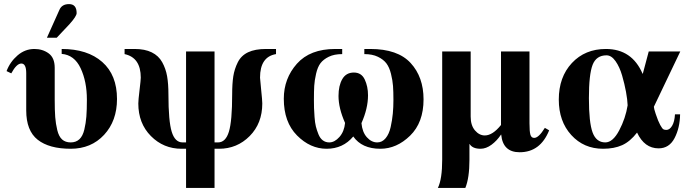

<svg xmlns="http://www.w3.org/2000/svg" viewBox="-20 -712 3366 937"><path d="M209 -528 270 -664Q282 -692 317 -692Q354 -692 354 -648Q354 -633 320 -595L257 -528ZM281 -449V-473Q407 -473 479 -409.5Q551 -346 551 -229Q551 -122 488 -54Q425 14 325 14Q220 14 164 -30Q108 -74 108 -173V-355Q108 -402 84 -402Q61 -402 35 -354L12 -365Q29 -410 65.5 -441.5Q102 -473 148 -473Q188 -473 217.5 -451.5Q247 -430 247 -381V-225Q247 -173 249.5 -140.5Q252 -108 259.5 -77Q267 -46 283 -31.5Q299 -17 325 -17Q351 -17 367.5 -32.5Q384 -48 391.5 -79.5Q399 -111 401.5 -143.5Q404 -176 404 -226Q404 -314 373.5 -379Q343 -444 281 -449Z M888 -461H1027V-17H1044Q1081 -17 1097 -69Q1113 -121 1113 -251Q1113 -304 1118.5 -339.5Q1124 -375 1140.5 -408Q1157 -441 1191 -457Q1225 -473 1278 -473H1327V-448Q1249 -435 1249 -333Q1249 -326 1254.5 -274Q1260 -222 1260 -207Q1260 -110 1198.5 -48Q1137 14 1049 14H1027V205H888V14H866Q778 14 716.5 -48Q655 -110 655 -207Q655 -223 661 -272.5Q667 -322 667 -333Q667 -431 588 -448V-473H637Q687 -473 720.5 -456.5Q754 -440 771.5 -408.5Q789 -377 795.5 -340Q802 -303 802 -251Q802 -121 818 -69Q834 -17 871 -17H888Z M1758 -448V-473H1787Q1921 -473 1984 -404.5Q2047 -336 2047 -227Q2047 -114 1981.5 -50Q1916 14 1836 14Q1746 14 1704 -46Q1654 14 1574 14Q1494 14 1429.5 -51Q1365 -116 1365 -230Q1365 -329 1429 -401Q1493 -473 1616 -473H1650V-448Q1611 -448 1584.5 -435Q1558 -422 1544 -403.5Q1530 -385 1522.5 -352Q1515 -319 1513.5 -293Q1512 -267 1512 -224Q1512 -200 1512.5 -185Q1513 -170 1515 -141.5Q1517 -113 1521.5 -95Q1526 -77 1534 -57Q1542 -37 1555.5 -27Q1569 -17 1587 -17Q1613 -17 1636.5 -43.5Q1660 -70 1664 -112Q1632 -184 1632 -244Q1632 -294 1650.5 -326Q1669 -358 1707 -358Q1744 -358 1760 -324Q1776 -290 1776 -247Q1776 -183 1744 -111Q1748 -67 1770.5 -42Q1793 -17 1821 -17Q1845 -17 1862 -37.5Q1879 -58 1886.5 -92Q1894 -126 1897 -157.5Q1900 -189 1900 -224Q1900 -265 1898 -292.5Q1896 -320 1888 -352Q1880 -384 1865.5 -403Q1851 -422 1824 -435Q1797 -448 1758 -448Z M2271 -9V68Q2271 156 2251 205H2117Q2138 162 2138 67V-461H2277V-143Q2277 -100 2298 -75.5Q2319 -51 2346 -51Q2384 -51 2425 -102V-461H2564V-111Q2564 -70 2568.5 -54.5Q2573 -39 2587 -39Q2609 -39 2639 -88L2660 -76Q2617 31 2516 31Q2434 31 2426 -55H2425Q2405 -25 2378.5 -5.5Q2352 14 2325 14Q2286 14 2272 -9Z M3274 -154H3299Q3298 -88 3272 -38Q3246 12 3194 12Q3125 12 3089 -65Q3055 -21 3016 -3.5Q2977 14 2923 14Q2829 14 2768 -53Q2707 -120 2707 -226Q2707 -336 2771 -404.5Q2835 -473 2937 -473Q3064 -473 3116 -352H3117L3146 -461H3300L3171 -191Q3171 -183 3180 -156Q3192 -120 3202 -102Q3212 -84 3217.5 -81Q3223 -78 3232 -78Q3248 -78 3260 -98Q3272 -118 3274 -154ZM3043 -198Q3042 -226 3035 -264Q3028 -302 3016 -343.5Q3004 -385 2984 -413.5Q2964 -442 2940 -442Q2890 -442 2872 -395.5Q2854 -349 2854 -233Q2854 -114 2872 -65.5Q2890 -17 2934 -17Q2971 -17 3002 -76Q3033 -135 3043 -198Z"/></svg>

Font: STIX
Style: Bold
Weight: 700
Designer: MicroPress Inc., with final additions and corrections provided by Coen Hoffman, Elsevier (retired)
Version: Version 1.1.1